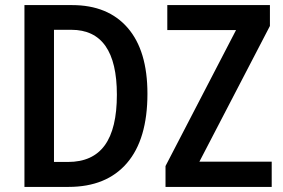

<svg xmlns="http://www.w3.org/2000/svg" viewBox="-20 -734 1113 754"><path d="M249 0H76V-714H263Q404 -714 481.5 -624.5Q559 -535 559 -366Q559 -187 478.5 -93.5Q398 0 249 0ZM260 -617H192V-98H247Q344 -98 391.5 -163.5Q439 -229 439 -362Q439 -617 260 -617ZM630 0V-82L907 -616H637V-714H1040V-632L763 -99H1047V0Z"/></svg>

Font: Noto Sans Display Medium Narrow
Style: Regular
Weight: 500
Width: 4
Designer: Monotype Design team
Foundry: Monotype Imaging Inc.
Version: Version 1.000